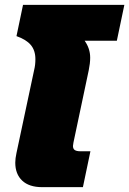

<svg xmlns="http://www.w3.org/2000/svg" viewBox="-20 -772 533 792"><path d="M43 -101Q43 -118 48 -141L121 -484Q126 -504 126 -528Q126 -564 107 -586.5Q88 -609 48 -623L75 -752H493L462 -604H329Q352 -572 352 -534Q352 -511 346 -482L283 -184Q281 -174 281 -170Q281 -158 288.5 -153Q296 -148 312 -148H353L322 0H154Q100 0 71.5 -27Q43 -54 43 -101Z"/></svg>

Font: Prompt Black
Style: Italic
Weight: 900
Italic angle: -12°
Designer: Katatrad Team
Foundry: CadsonDemak
Version: Version 1.001